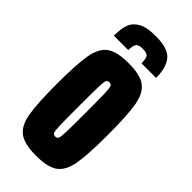

<svg xmlns="http://www.w3.org/2000/svg" viewBox="-220 -717 771 771"><g transform="rotate(45 165.0 -332.0)"><path d="M20 -255Q20 -368 29.5 -421Q39 -474 69 -496Q99 -518 165 -518Q231 -518 261 -496Q291 -474 300.5 -421Q310 -368 310 -255Q310 -142 300.5 -89Q291 -36 261 -14Q231 8 165 8Q99 8 69 -14Q39 -36 29.5 -89Q20 -142 20 -255ZM184 -255Q184 -334 183 -364Q182 -394 178.5 -401.5Q175 -409 165 -409Q155 -409 151.5 -401.5Q148 -394 147 -364Q146 -334 146 -255Q146 -176 147 -146Q148 -116 151.5 -108.5Q155 -101 165 -101Q175 -101 178.5 -108.5Q182 -116 183 -146Q184 -176 184 -255ZM285 -554H202Q202 -578 196 -588.5Q190 -599 165 -599Q140 -599 133.5 -588Q127 -577 127 -554H45Q45 -593 54 -618Q63 -643 89 -657.5Q115 -672 165 -672Q236 -672 260.5 -642Q285 -612 285 -554Z"/></g></svg>

Font: Saira Ultra Condensed Black
Style: Regular
Weight: 900
Width: 1
Designer: Hector Gatti with collaboration of the Omnibus-Type team
Foundry: Omnibus-Type
Version: Version 1.001; ttfautohint (v1.8)